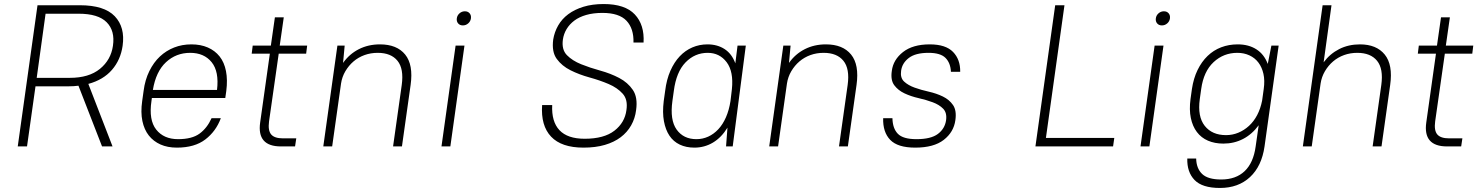

<svg xmlns="http://www.w3.org/2000/svg" viewBox="-20 -726 7342 952"><path d="M369 -301Q346 -298 320 -298H156L114 0H68L166 -700H376Q497 -700 549 -645.5Q601 -591 588 -499Q578 -429 535 -379.5Q492 -330 418 -310L538 0H486ZM206 -658 162 -340H326Q421 -340 475.5 -384.5Q530 -429 540 -499Q551 -573 509 -615.5Q467 -658 370 -658Z M857 6Q811 6 776 -9.5Q741 -25 718 -54Q695 -83 686 -126Q677 -169 685 -225L692 -275Q699 -330 720.5 -373.5Q742 -417 773 -446Q804 -475 843.5 -490.5Q883 -506 929 -506Q975 -506 1010.5 -490.5Q1046 -475 1069 -446Q1092 -417 1100.5 -373.5Q1109 -330 1102 -275L1097 -240H733L731 -225Q717 -131 754.5 -83.5Q792 -36 863 -36Q932 -36 969.5 -63.5Q1007 -91 1029 -140H1075Q1051 -75 998 -34.5Q945 6 857 6ZM923 -464Q853 -464 803 -417.5Q753 -371 738 -280H1056Q1067 -371 1029.5 -417.5Q992 -464 923 -464Z M1233 -500H1323L1343 -640H1387L1367 -500H1503L1498 -460H1362L1314 -124Q1308 -79 1324.5 -59.5Q1341 -40 1383 -40H1449L1443 0H1373Q1253 0 1270 -119L1318 -460H1228Z M1653 -500H1689L1681 -414Q1712 -458 1759 -482Q1806 -506 1864 -506Q1948 -506 1989 -455.5Q2030 -405 2016 -305L1973 0H1929L1972 -305Q1983 -385 1951 -424.5Q1919 -464 1853 -464Q1818 -464 1787.5 -453Q1757 -442 1733 -421.5Q1709 -401 1692.5 -373Q1676 -345 1671 -312L1627 0H1583Z M2239 -500H2283L2213 0H2169ZM2275 -600Q2260 -600 2251.5 -610Q2243 -620 2245 -635Q2247 -650 2258.5 -660Q2270 -670 2285 -670Q2300 -670 2308.5 -660Q2317 -650 2315 -635Q2313 -620 2301.5 -610Q2290 -600 2275 -600Z M2873 6Q2764 6 2712.5 -48.5Q2661 -103 2668 -205H2718Q2714 -123 2754 -80.5Q2794 -38 2879 -38Q2975 -38 3026.5 -78Q3078 -118 3086 -180Q3094 -232 3067.5 -261.5Q3041 -291 2997.5 -309.5Q2954 -328 2903 -342Q2852 -356 2809 -377.5Q2766 -399 2740.5 -434Q2715 -469 2723 -530Q2729 -567 2747.5 -599.5Q2766 -632 2797.5 -655.5Q2829 -679 2873 -692.5Q2917 -706 2973 -706Q3079 -706 3127.5 -654.5Q3176 -603 3171 -515H3121Q3123 -584 3086.5 -623Q3050 -662 2967 -662Q2922 -662 2887 -652Q2852 -642 2828 -624Q2804 -606 2789.5 -582Q2775 -558 2771 -530Q2764 -480 2791 -452.5Q2818 -425 2861.5 -407.5Q2905 -390 2956 -376Q3007 -362 3050 -339.5Q3093 -317 3118 -280Q3143 -243 3134 -180Q3129 -139 3109.5 -104.5Q3090 -70 3057.5 -45.5Q3025 -21 2979 -7.5Q2933 6 2873 6Z M3423 6Q3382 6 3350.5 -9Q3319 -24 3299.5 -53Q3280 -82 3272 -125Q3264 -168 3271 -225L3278 -275Q3285 -332 3304 -375Q3323 -418 3350.5 -447Q3378 -476 3413 -491Q3448 -506 3488 -506Q3537 -506 3573 -482.5Q3609 -459 3626 -412L3637 -500H3678L3613 0H3580L3587 -93Q3557 -44 3515 -19Q3473 6 3423 6ZM3433 -36Q3464 -36 3491.5 -48.5Q3519 -61 3541.5 -85Q3564 -109 3579.5 -144.5Q3595 -180 3602 -225L3609 -284Q3618 -371 3583 -417.5Q3548 -464 3489 -464Q3425 -464 3379 -416.5Q3333 -369 3321 -275L3314 -225Q3301 -131 3335 -83.5Q3369 -36 3433 -36Z M3864 -500H3900L3892 -414Q3923 -458 3970 -482Q4017 -506 4075 -506Q4159 -506 4200 -455.5Q4241 -405 4227 -305L4184 0H4140L4183 -305Q4194 -385 4162 -424.5Q4130 -464 4064 -464Q4029 -464 3998.5 -453Q3968 -442 3944 -421.5Q3920 -401 3903.5 -373Q3887 -345 3882 -312L3838 0H3794Z M4518 6Q4431 6 4394 -32.5Q4357 -71 4359 -140H4405Q4406 -89 4432 -62.5Q4458 -36 4524 -36Q4596 -36 4630.5 -62Q4665 -88 4671 -130Q4676 -167 4656.5 -187Q4637 -207 4604.5 -219Q4572 -231 4534.5 -239.5Q4497 -248 4465 -263Q4433 -278 4414 -303.5Q4395 -329 4402 -375Q4409 -430 4457.5 -468Q4506 -506 4590 -506Q4669 -506 4705.5 -468.5Q4742 -431 4741 -370H4695Q4693 -414 4668 -439Q4643 -464 4584 -464Q4519 -464 4486 -438.5Q4453 -413 4448 -375Q4443 -340 4463 -321.5Q4483 -303 4515 -291.5Q4547 -280 4585 -271.5Q4623 -263 4655 -247.5Q4687 -232 4705.5 -205Q4724 -178 4717 -130Q4709 -71 4659.5 -32.5Q4610 6 4518 6Z M5212 -700H5258L5166 -42H5505L5499 0H5114Z M5705 -500H5749L5679 0H5635ZM5741 -600Q5726 -600 5717.5 -610Q5709 -620 5711 -635Q5713 -650 5724.5 -660Q5736 -670 5751 -670Q5766 -670 5774.5 -660Q5783 -650 5781 -635Q5779 -620 5767.5 -610Q5756 -600 5741 -600Z M6046 -14Q6003 -14 5969.5 -28.5Q5936 -43 5914.5 -71.5Q5893 -100 5884.5 -141Q5876 -182 5883 -235L5890 -285Q5898 -338 5918 -379Q5938 -420 5967.5 -448.5Q5997 -477 6035 -491.5Q6073 -506 6117 -506Q6171 -506 6209.5 -481.5Q6248 -457 6266 -409L6284 -500H6320L6250 0Q6236 98 6178 152Q6120 206 6029 206Q5941 206 5903 166.5Q5865 127 5867 60H5911Q5912 109 5940.5 136.5Q5969 164 6035 164Q6108 164 6151.5 122.5Q6195 81 6206 0L6221 -105Q6188 -60 6143.5 -37Q6099 -14 6046 -14ZM6059 -56Q6091 -56 6120 -68Q6149 -80 6173 -102Q6197 -124 6213.5 -155.5Q6230 -187 6238 -227L6246 -285Q6252 -327 6244.5 -360Q6237 -393 6219.5 -416Q6202 -439 6175 -451.5Q6148 -464 6115 -464Q6047 -464 5997.5 -418Q5948 -372 5936 -285L5929 -235Q5917 -148 5953.5 -102Q5990 -56 6059 -56Z M6538 -700H6582L6543 -417Q6574 -459 6620 -482.5Q6666 -506 6723 -506Q6805 -506 6846 -455.5Q6887 -405 6873 -305L6830 0H6786L6829 -305Q6840 -385 6808 -424.5Q6776 -464 6710 -464Q6675 -464 6644.5 -453Q6614 -442 6590 -421.5Q6566 -401 6549.5 -373Q6533 -345 6528 -312L6484 0H6440Z M7015 -500H7105L7125 -640H7169L7149 -500H7285L7280 -460H7144L7096 -124Q7090 -79 7106.5 -59.5Q7123 -40 7165 -40H7231L7225 0H7155Q7035 0 7052 -119L7100 -460H7010Z"/></svg>

Font: Retni Sans Light
Style: Italic
Weight: 300
Italic angle: -8°
Designer: Vitaly Kuzmin
Foundry: ParaType Ltd.
Version: Version 1.00;June 10, 2019;FontCreator 11.5.0.2425 64-bit; t